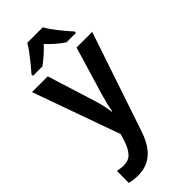

<svg xmlns="http://www.w3.org/2000/svg" viewBox="-311 -823 1121 1121"><g transform="rotate(-45 249.5 -263.0)"><path d="M1 -543H131L224 -246Q233 -217 239.5 -189Q246 -161 249 -133H253Q257 -158 264 -186.5Q271 -215 280 -246L369 -543H498L292 69Q264 155 215.5 197.5Q167 240 95 240Q74 240 57 237.5Q40 235 26 232V133Q37 135 50.5 137Q64 139 78 139Q118 139 141 114Q164 89 180 42L194 -3ZM313 -766Q325 -744 345 -717Q365 -690 386.5 -664Q408 -638 427 -618V-606H349Q325 -622 299 -644Q273 -666 248 -693Q223 -666 197.5 -644Q172 -622 150 -606H72V-618Q90 -638 111.5 -664.5Q133 -691 153 -717.5Q173 -744 185 -766Z"/></g></svg>

Font: Noto Sans Devanagari SemiCondensed SemiBold
Style: Regular
Weight: 600
Width: 4
Designer: Jelle Bosma - Monotype Design Team
Foundry: Monotype Imaging Inc.
Version: Version 2.004; ttfautohint (v1.8.4.7-5d5b)